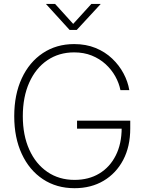

<svg xmlns="http://www.w3.org/2000/svg" viewBox="-20 -965 755 994"><path d="M365.7 9.3Q272.5 9.3 202.1 -37.4Q131.8 -84 92.8 -168Q53.7 -252 53.7 -363.3Q53.7 -475.6 92.8 -559.6Q131.8 -643.6 201.9 -690.2Q272 -736.8 363.8 -736.8Q425.3 -736.8 474.9 -716.6Q524.4 -696.3 560.8 -661.6Q597.2 -627 619.6 -584.7Q642.1 -542.5 649.4 -498.5H603.5Q596.2 -535.2 576.7 -570.1Q557.1 -605 526.4 -633.1Q495.6 -661.1 454.8 -677.5Q414.1 -693.8 363.8 -693.8Q285.2 -693.8 225.1 -653.1Q165 -612.3 131.6 -537.8Q98.1 -463.4 98.1 -363.3Q98.1 -264.6 131.6 -190.4Q165 -116.2 225.3 -75Q285.6 -33.7 365.7 -33.7Q439.5 -33.7 494.1 -66.7Q548.8 -99.6 579.3 -160.2Q609.9 -220.7 609.9 -303.2L626 -298.8H378.9V-340.3H654.3V-299.8Q654.3 -206.5 617.9 -137.2Q581.5 -67.9 516.6 -29.3Q451.7 9.3 365.7 9.3ZM265.1 -944.8 358.9 -841.3 453.1 -944.8H500.5V-943.4L377.4 -810.1H340.3L218.8 -943.4V-944.8Z"/></svg>

Font: Inter 24pt ExtraLight
Style: Regular
Weight: 250
Designer: Rasmus Andersson
Foundry: rsms
Version: Version 4.001;git-66647c0bb